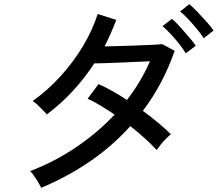

<svg xmlns="http://www.w3.org/2000/svg" viewBox="-20 -857 1041 918"><path d="M177 41Q168 22 151.5 -3.5Q135 -29 124 -39Q240 -83 343 -152.5Q446 -222 528 -309Q494 -332 461 -352Q428 -372 399 -385L451 -455Q483 -441 517.5 -421.5Q552 -402 587 -379Q655 -467 697 -564Q665 -563 626 -561Q587 -559 548.5 -557.5Q510 -556 479 -555Q448 -554 431 -554Q386 -485 329 -423Q272 -361 204 -310Q196 -319 183.5 -332Q171 -345 158 -357Q145 -369 136 -374Q207 -424 269 -492Q331 -560 377 -637Q423 -714 447 -790L536 -762Q524 -730 510 -698.5Q496 -667 480 -635Q513 -636 553 -637Q593 -638 632.5 -639.5Q672 -641 704.5 -642.5Q737 -644 756 -646L815 -614Q760 -455 663 -327Q703 -298 737.5 -269Q772 -240 797 -215Q788 -208 774 -194Q760 -180 748 -165Q736 -150 729 -140Q705 -166 672.5 -195.5Q640 -225 603 -254Q518 -159 410.5 -85.5Q303 -12 177 41ZM868 -602Q856 -623 836.5 -647.5Q817 -672 796 -694.5Q775 -717 757 -732L802 -767Q818 -754 840 -729.5Q862 -705 883.5 -680Q905 -655 916 -638ZM954 -674Q941 -695 921 -719Q901 -743 880 -765.5Q859 -788 841 -802L885 -837Q901 -824 923.5 -800.5Q946 -777 968 -752.5Q990 -728 1001 -711Z"/></svg>

Font: Zen Kaku Gothic New Medium
Style: Regular
Weight: 500
Designer: Yoshimichi Ohira
Foundry: Positype
Version: Version 1.002